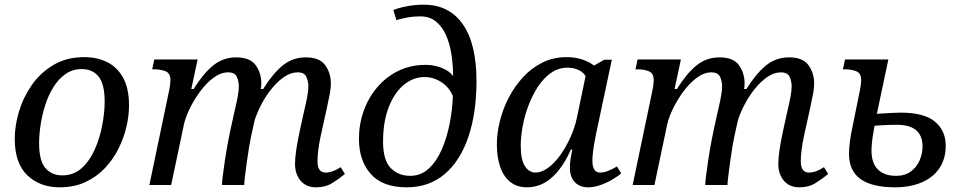

<svg xmlns="http://www.w3.org/2000/svg" viewBox="-20 -790 4102 820"><path d="M235 10Q150 10 96.5 -41.5Q43 -93 43 -197Q43 -253 61 -313.5Q79 -374 116 -427Q153 -480 209 -513Q265 -546 341 -546Q394 -546 437 -525Q480 -504 505.5 -458.5Q531 -413 531 -339Q531 -296 520 -248.5Q509 -201 486 -155Q463 -109 428 -72Q393 -35 345 -12.5Q297 10 235 10ZM246 -41Q295 -41 329.5 -72.5Q364 -104 385.5 -153.5Q407 -203 417 -257Q427 -311 427 -356Q427 -431 401 -463Q375 -495 329 -495Q290 -495 260 -474Q230 -453 208.5 -418.5Q187 -384 173.5 -342Q160 -300 153.5 -257.5Q147 -215 147 -179Q147 -103 174 -72Q201 -41 246 -41Z M1331 10Q1287 10 1263.5 -18.5Q1240 -47 1240 -90Q1240 -136 1259 -225L1276 -303Q1279 -317 1284 -338Q1289 -359 1293 -382Q1297 -405 1297 -422Q1297 -442 1288.5 -461.5Q1280 -481 1251 -481Q1222 -481 1193.5 -461.5Q1165 -442 1140 -411Q1115 -380 1096.5 -344.5Q1078 -309 1068 -278L1052 -206Q1049 -192 1044 -163Q1039 -134 1034.5 -100.5Q1030 -67 1026.5 -39Q1023 -11 1023 0H928Q928 -12 931.5 -39.5Q935 -67 940 -101.5Q945 -136 951 -169Q957 -202 962 -225L979 -303Q982 -317 987 -338Q992 -359 996 -382Q1000 -405 1000 -422Q1000 -442 991.5 -461.5Q983 -481 954 -481Q923 -481 892 -458Q861 -435 834.5 -399Q808 -363 789.5 -324.5Q771 -286 765 -256L711 0H618L702 -402Q705 -416 706.5 -429.5Q708 -443 708 -447Q708 -477 687.5 -485.5Q667 -494 638 -494H630L639 -536H824L797 -410H807Q848 -476 890.5 -510.5Q933 -545 989 -545Q1048 -545 1072 -511.5Q1096 -478 1096 -434Q1096 -428 1095.5 -422Q1095 -416 1094 -410H1104Q1145 -476 1187.5 -510.5Q1230 -545 1286 -545Q1345 -545 1369 -511.5Q1393 -478 1393 -434Q1393 -409 1386.5 -379.5Q1380 -350 1375 -324L1349 -206Q1343 -178 1339.5 -151Q1336 -124 1336 -101Q1336 -53 1371 -53Q1400 -53 1435 -76L1453 -47Q1429 -27 1399.5 -8.5Q1370 10 1331 10Z M1717 10Q1614 10 1563.5 -47Q1513 -104 1513 -197Q1513 -259 1533 -315.5Q1553 -372 1590.5 -416.5Q1628 -461 1680.5 -487Q1733 -513 1798 -513Q1835 -513 1868 -499.5Q1901 -486 1915 -465Q1915 -512 1908 -557.5Q1901 -603 1885 -639.5Q1869 -676 1842 -698Q1815 -720 1776 -720Q1743 -720 1715.5 -714.5Q1688 -709 1673 -704L1660 -747Q1677 -755 1714 -762.5Q1751 -770 1790 -770Q1898 -770 1956.5 -686.5Q2015 -603 2015 -444Q2015 -307 1980 -204.5Q1945 -102 1878.5 -46Q1812 10 1717 10ZM1732 -39Q1777 -39 1810.5 -69.5Q1844 -100 1866 -150Q1888 -200 1900 -260Q1912 -320 1914 -380Q1898 -418 1864.5 -439.5Q1831 -461 1793 -461Q1745 -461 1704.5 -427.5Q1664 -394 1640 -332Q1616 -270 1616 -185Q1616 -105 1649 -72Q1682 -39 1732 -39Z M2231 10Q2187 10 2158 -14Q2129 -38 2115.5 -79.5Q2102 -121 2102 -173Q2102 -220 2114.5 -271.5Q2127 -323 2152 -371.5Q2177 -420 2213 -459.5Q2249 -499 2296 -522.5Q2343 -546 2400 -546Q2436 -546 2466.5 -536Q2497 -526 2517 -510L2561 -535H2593L2525 -215Q2523 -204 2519 -183Q2515 -162 2512.5 -140Q2510 -118 2510 -104Q2510 -53 2543 -53Q2560 -53 2578 -60.5Q2596 -68 2615 -79L2633 -50Q2619 -37 2595 -23Q2571 -9 2544 0.5Q2517 10 2492 10Q2456 10 2435 -12Q2414 -34 2414 -73Q2414 -93 2416.5 -109.5Q2419 -126 2424 -151H2418Q2384 -74 2337 -32Q2290 10 2231 10ZM2267 -53Q2293 -53 2320.5 -73Q2348 -93 2372.5 -127Q2397 -161 2416 -203Q2435 -245 2444 -288L2481 -465Q2470 -483 2449 -492Q2428 -501 2405 -501Q2365 -501 2333 -478.5Q2301 -456 2277 -419Q2253 -382 2236.5 -338Q2220 -294 2212 -249.5Q2204 -205 2204 -169Q2204 -107 2222 -80Q2240 -53 2267 -53Z M3395 10Q3351 10 3327.5 -18.5Q3304 -47 3304 -90Q3304 -136 3323 -225L3340 -303Q3343 -317 3348 -338Q3353 -359 3357 -382Q3361 -405 3361 -422Q3361 -442 3352.5 -461.5Q3344 -481 3315 -481Q3286 -481 3257.5 -461.5Q3229 -442 3204 -411Q3179 -380 3160.5 -344.5Q3142 -309 3132 -278L3116 -206Q3113 -192 3108 -163Q3103 -134 3098.5 -100.5Q3094 -67 3090.5 -39Q3087 -11 3087 0H2992Q2992 -12 2995.5 -39.5Q2999 -67 3004 -101.5Q3009 -136 3015 -169Q3021 -202 3026 -225L3043 -303Q3046 -317 3051 -338Q3056 -359 3060 -382Q3064 -405 3064 -422Q3064 -442 3055.5 -461.5Q3047 -481 3018 -481Q2987 -481 2956 -458Q2925 -435 2898.5 -399Q2872 -363 2853.5 -324.5Q2835 -286 2829 -256L2775 0H2682L2766 -402Q2769 -416 2770.5 -429.5Q2772 -443 2772 -447Q2772 -477 2751.5 -485.5Q2731 -494 2702 -494H2694L2703 -536H2888L2861 -410H2871Q2912 -476 2954.5 -510.5Q2997 -545 3053 -545Q3112 -545 3136 -511.5Q3160 -478 3160 -434Q3160 -428 3159.5 -422Q3159 -416 3158 -410H3168Q3209 -476 3251.5 -510.5Q3294 -545 3350 -545Q3409 -545 3433 -511.5Q3457 -478 3457 -434Q3457 -409 3450.5 -379.5Q3444 -350 3439 -324L3413 -206Q3407 -178 3403.5 -151Q3400 -124 3400 -101Q3400 -53 3435 -53Q3464 -53 3499 -76L3517 -47Q3493 -27 3463.5 -8.5Q3434 10 3395 10Z M3803 10Q3705 10 3655.5 -25Q3606 -60 3606 -133Q3606 -157 3610 -187Q3614 -217 3618 -234L3652 -402Q3655 -416 3656.5 -429.5Q3658 -443 3658 -447Q3658 -477 3637.5 -485.5Q3617 -494 3588 -494H3580L3589 -536H3774L3725 -304Q3756 -306 3783 -307.5Q3810 -309 3826 -309Q3927 -309 3973 -270.5Q4019 -232 4019 -168Q4019 -110 3991 -70Q3963 -30 3914 -10Q3865 10 3803 10ZM3807 -39Q3845 -39 3870 -57.5Q3895 -76 3907.5 -105Q3920 -134 3920 -164Q3920 -257 3811 -257Q3779 -257 3754 -255.5Q3729 -254 3715 -253Q3713 -241 3709.5 -221Q3706 -201 3704 -181Q3702 -161 3702 -147Q3702 -93 3729.5 -66Q3757 -39 3807 -39Z"/></svg>

Font: NotoSerif-Italic
Style: Regular
Weight: 400
Italic angle: -12°
Designer: Monotype Design Team
Foundry: Monotype Imaging Inc.
Version: Version 2.007; ttfautohint (v1.8) -l 8 -r 50 -G 200 -x 14 -D